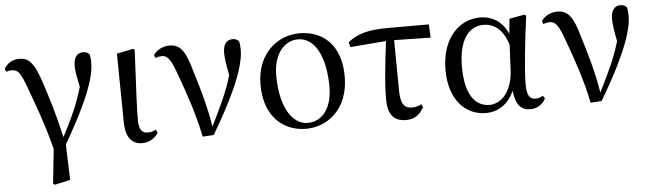

<svg xmlns="http://www.w3.org/2000/svg" viewBox="-47 -717 3757 1107"><g transform="rotate(-5 1831.0 -163.5)"><path d="M221 203 230 210 321 190 314 -16C406 -173 501 -358 501 -470C501 -490 500 -503 497 -520C486 -531 477 -537 458 -537C424 -537 404 -511 404 -462C404 -433 409 -408 423 -339C394 -240 357 -161 304 -59C274 -193 240 -301 214 -379C173 -507 140 -531 89 -531C51 -531 20 -513 1 -481L8 -463C18 -467 28 -469 38 -469C76 -469 89 -454 124 -359C155 -272 202 -154 242 4Z M755 15C800 15 834 -13 847 -38L838 -56C825 -49 812 -43 792 -43C761 -43 740 -59 740 -120C740 -196 745 -284 757 -525L748 -531L653 -512L658 -114C659 -23 696 15 755 15Z M1104 8 1168 4C1265 -158 1366 -354 1366 -470C1366 -490 1365 -504 1361 -521C1351 -532 1341 -537 1324 -537C1288 -537 1269 -509 1269 -462C1269 -433 1275 -392 1287 -332C1257 -230 1217 -150 1165 -45C1146 -165 1112 -281 1081 -379C1050 -493 1019 -532 958 -532C922 -532 885 -515 865 -484L873 -467C883 -472 896 -475 911 -475C944 -475 964 -445 995 -355C1033 -250 1076 -131 1104 8Z M1702 15C1827 15 1950 -77 1950 -267C1950 -444 1851 -537 1711 -537C1585 -537 1462 -442 1462 -261C1462 -72 1575 15 1702 15ZM1714 -18C1633 -18 1557 -110 1557 -308C1557 -424 1616 -503 1700 -503C1795 -503 1857 -393 1857 -213C1857 -102 1806 -18 1714 -18Z M2281 15C2330 15 2361 -8 2384 -50L2376 -68C2359 -59 2342 -54 2320 -54C2282 -54 2258 -74 2255 -145L2252 -450L2463 -446L2459 -523H2227C2112 -523 2048 -507 1990 -461L1997 -432L2205 -449C2192 -342 2176 -221 2176 -113C2176 -20 2216 15 2281 15Z M2744 15C2806 15 2871 -17 2907 -100C2917 -16 2947 15 3001 15C3041 15 3073 -8 3089 -39L3078 -56C3065 -48 3054 -43 3035 -43C3002 -43 2985 -65 2985 -129C2985 -211 3003 -383 3023 -524L3013 -531L2925 -515L2917 -428C2884 -502 2827 -537 2755 -537C2639 -537 2532 -440 2532 -253C2532 -84 2621 15 2744 15ZM2913 -365 2906 -217C2898 -84 2828 -30 2768 -30C2682 -30 2628 -107 2628 -261C2628 -430 2695 -493 2772 -493C2829 -493 2884 -460 2913 -365Z M3349 8 3413 4C3510 -158 3611 -354 3611 -470C3611 -490 3610 -504 3606 -521C3596 -532 3586 -537 3569 -537C3533 -537 3514 -509 3514 -462C3514 -433 3520 -392 3532 -332C3502 -230 3462 -150 3410 -45C3391 -165 3357 -281 3326 -379C3295 -493 3264 -532 3203 -532C3167 -532 3130 -515 3110 -484L3118 -467C3128 -472 3141 -475 3156 -475C3189 -475 3209 -445 3240 -355C3278 -250 3321 -131 3349 8Z"/></g></svg>

Font: Noto Serif CJK SC Medium
Style: Regular
Weight: 500
Designer: Ryoko NISHIZUKA 西塚涼子 (kana & ideographs); Frank Grießhammer (Latin, Greek & Cyrillic); Wenlong ZHANG 张文龙 (bopomofo); San
Foundry: Adobe
Version: Version 2.001;hotconv 1.1.0;makeotfexe 2.6.0